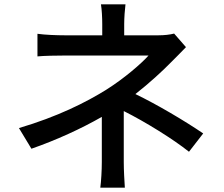

<svg xmlns="http://www.w3.org/2000/svg" viewBox="-20 -825 1040 892"><path d="M924 -205C839 -263 709 -340 609 -388C673 -438 734 -494 776 -537C796 -557 823 -584 844 -606L789 -669C769 -664 744 -661 717 -661H557V-713C557 -742 560 -782 563 -805H449C453 -781 455 -743 455 -713V-661H279C244 -661 189 -663 154 -668V-563C185 -566 245 -567 280 -567H670C638 -531 559 -462 475 -409C379 -349 247 -283 68 -230L126 -134C241 -174 357 -227 453 -282V-72C453 -34 450 18 446 47H560C558 16 555 -34 555 -72V-309C655 -259 784 -179 858 -120Z"/></svg>

Font: Noto Sans T Chinese Medium
Style: Regular
Weight: 500
Designer: Ryoko NISHIZUKA (kana & ideographs); Paul D. Hunt (Latin, Greek & Cyrillic); Wenlong ZHANG (bopomofo); Sandoll Communica
Foundry: Adobe Systems Incorporated
Version: Version 1.000;PS 1;hotconv 1.0.78;makeotf.lib2.5.61930